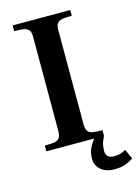

<svg xmlns="http://www.w3.org/2000/svg" viewBox="-131 -771 742 1031"><g transform="rotate(-15 240.0 -256.0)"><path d="M135.5 -90.5V-614.5Q135.5 -639.5 125.5 -651Q115.5 -662.5 97.8 -665.2Q80 -668 45 -668V-700H365.5V-668Q331 -668 313.2 -665.2Q295.5 -662.5 285.5 -651Q275.5 -639.5 275.5 -614.5V-90.5Q275.5 -63.5 284.2 -51Q293 -38.5 311 -35.2Q329 -32 365.5 -32V0H45V-32Q82 -32 99.8 -35.2Q117.5 -38.5 126.5 -51Q135.5 -63.5 135.5 -90.5ZM271.5 103.5Q271.5 69.5 281.2 48Q291 26.5 308.5 3L310.5 0H365.5Q353.5 23.5 349.2 40.2Q345 57 345 82Q345 93.5 350.8 102.2Q356.5 111 366.5 115.5Q376.5 120 388.5 120Q408 120 423 116.2Q438 112.5 456 102L480 156.5Q455.5 172 432.2 180Q409 188 371.5 188Q344 188 321 177.5Q298 167 284.8 148Q271.5 129 271.5 103.5Z"/></g></svg>

Font: Didactic
Style: Regular
Weight: 400
Designer: Tyler Finck
Foundry: Etcetera Type Co
Version: Version 3.007;FEAKit 1.0